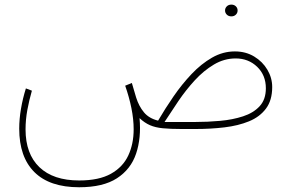

<svg xmlns="http://www.w3.org/2000/svg" viewBox="-20 -557 1258 829"><path d="M951.7 -511.7Q951.7 -522 959.2 -529.5Q966.8 -537.1 979 -537.1Q990.7 -537.1 998.3 -529.8Q1005.9 -522.5 1005.9 -511.7Q1005.9 -501 998.3 -493.7Q990.7 -486.3 979 -486.3Q966.8 -486.3 959.2 -493.9Q951.7 -501.5 951.7 -511.7ZM321.8 251.5Q194.3 251.5 128.7 186.3Q63 121.1 63 -1.5Q63 -43 70.6 -87.4Q78.1 -131.8 91.8 -175.3L117.7 -165.5Q106 -125 98.1 -82.5Q90.3 -40 90.3 1.5Q90.3 107.4 150.1 164.8Q210 222.2 321.8 222.2Q407.7 222.2 459.2 193.1Q510.7 164.1 533.9 114.3Q557.1 64.5 557.1 1.5Q557.1 -42 547.4 -90.1Q537.6 -138.2 520.5 -187L549.3 -198.7L567.9 -135.7Q579.6 -98.6 601.3 -72.3Q623 -45.9 662.6 -36.1Q692.9 -87.9 729 -140.4Q765.1 -192.9 806.9 -237.1Q848.6 -281.2 895.5 -308.1Q942.4 -335 994.1 -335Q1041 -335 1077.4 -313Q1113.8 -291 1134.5 -255.9Q1155.3 -220.7 1155.3 -181.2Q1155.3 -124 1128.4 -88.1Q1101.6 -52.2 1055.2 -33.2Q1008.8 -14.2 949.2 -7.1Q889.6 0 824.2 0H764.2Q715.3 0 683.1 -3.2Q650.9 -6.3 627.7 -16.4Q604.5 -26.4 582.5 -46.9Q590.3 39.1 567.6 106.4Q544.9 173.8 485.1 212.6Q425.3 251.5 321.8 251.5ZM997.6 -304.7Q947.8 -304.7 903.6 -278.3Q859.4 -252 821 -210.2Q782.7 -168.5 750.2 -120.6Q717.8 -72.8 690.4 -30.3H822.3Q876.5 -30.3 930.4 -35.2Q984.4 -40 1029.3 -54.7Q1074.2 -69.3 1101.1 -98.4Q1127.9 -127.4 1127.9 -175.8Q1127.9 -232.4 1090.3 -268.6Q1052.7 -304.7 997.6 -304.7Z"/></svg>

Font: Vazirmatn RD FD Thin
Style: Regular
Weight: 100
Designer: Saber Rastikerdar
Foundry: Saber Rastikerdar
Version: Version 33.003